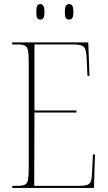

<svg xmlns="http://www.w3.org/2000/svg" viewBox="-20 -922 530 942"><path d="M40 0V-10H65Q90 -10 102 -16Q114 -22 117.5 -40.5Q121 -59 121 -98V-616Q121 -655 117.5 -673.5Q114 -692 102 -698Q90 -704 65 -704H40V-714H413L419 -550H409L406 -621Q405 -658 400 -675.5Q395 -693 380.5 -698.5Q366 -704 335 -704H149V-380H355V-370H149L148 -10H364Q394 -10 408 -15Q422 -20 426.5 -34.5Q431 -49 432 -79L436 -164H446L441 0ZM319 -826Q308 -826 303 -834Q298 -842 298 -863Q298 -884 303 -893Q308 -902 319 -902Q330 -902 335 -893Q340 -884 340 -863Q340 -842 335 -834Q330 -826 319 -826ZM178 -826Q167 -826 162.5 -834Q158 -842 158 -863Q158 -884 162.5 -893Q167 -902 178 -902Q188 -902 193 -893Q198 -884 198 -863Q198 -842 193 -834Q188 -826 178 -826Z"/></svg>

Font: Noto Serif Display Condensed Thin
Style: Regular
Weight: 100
Width: 3
Designer: Monotype Design Team
Foundry: Monotype Imaging Inc.
Version: Version 2.009